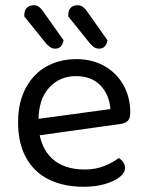

<svg xmlns="http://www.w3.org/2000/svg" viewBox="-20 -701 559 734"><path d="M104 -180 100 -243 402 -284Q398 -339 364 -374.5Q330 -410 270 -410Q208 -410 167.5 -365.5Q127 -321 127 -238V-216Q134 -136 179.5 -94.5Q225 -53 304 -53Q346 -53 380 -67Q414 -81 434 -97Q445 -90 451.5 -80.5Q458 -71 458 -59Q458 -40 436.5 -23.5Q415 -7 379.5 3Q344 13 300 13Q223 13 166.5 -15Q110 -43 79.5 -98.5Q49 -154 49 -234Q49 -291 65.5 -335.5Q82 -380 111.5 -411Q141 -442 182 -458.5Q223 -475 271 -475Q332 -475 378.5 -449Q425 -423 451.5 -376.5Q478 -330 478 -270Q478 -248 468 -238.5Q458 -229 440 -227ZM156 -535 73 -638V-644Q73 -663 83.5 -672Q94 -681 109 -681Q120 -681 128 -675.5Q136 -670 143 -660L223 -547Q220 -531 212 -523Q204 -515 191 -515Q180 -515 171.5 -521Q163 -527 156 -535ZM324 -535 241 -638V-644Q241 -663 251 -672Q261 -681 276 -681Q287 -681 295.5 -675.5Q304 -670 311 -660L391 -547Q388 -531 380 -523Q372 -515 359 -515Q348 -515 340 -520.5Q332 -526 324 -535Z"/></svg>

Font: Baloo Bhaijaan 2
Style: Regular
Weight: 400
Designer: Sanskriti Dholi, Noopur Datye and Ek Type
Foundry: Ek Type
Version: Version 1.701